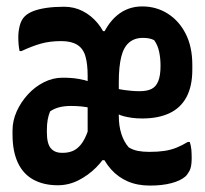

<svg xmlns="http://www.w3.org/2000/svg" viewBox="-20 -567 640 598"><path d="M180 -546Q211 -546 237.5 -532.5Q264 -519 284 -495Q304 -471 315 -438L286 -470H321L292 -438Q311 -491 344.5 -519Q378 -547 423 -547Q467 -547 502.5 -524.5Q538 -502 558.5 -461.5Q579 -421 579 -365Q579 -361 579 -357Q579 -353 579 -350Q579 -299 561 -265Q543 -231 508 -214.5Q473 -198 423 -198Q405 -198 391 -200Q377 -202 365.5 -205Q354 -208 347 -212Q340 -216 335 -220H322V-298Q335 -293 346 -290.5Q357 -288 368 -286.5Q379 -285 390.5 -284Q402 -283 415 -283Q438 -283 452 -290Q466 -297 473 -314.5Q480 -332 480 -362Q480 -386 475.5 -406.5Q471 -427 460 -442Q452 -446 443.5 -447.5Q435 -449 425 -449Q399 -449 382 -434.5Q365 -420 357.5 -389.5Q350 -359 350 -311V-206Q350 -175 358 -150Q366 -125 381 -108Q394 -100 409.5 -97Q425 -94 445 -94Q472 -94 492 -97Q512 -100 529.5 -107Q547 -114 565 -125H571Q575 -113 576 -101Q577 -89 577 -74Q577 -47 570 -34.5Q563 -22 557 -17Q542 -4 513.5 3.5Q485 11 447 11Q408 11 378 -2Q348 -15 326 -39.5Q304 -64 291 -98L315 -68H285L317 -98Q304 -70 279.5 -45.5Q255 -21 224.5 -5.5Q194 10 160 10Q116 10 84 -7.5Q52 -25 35.5 -60.5Q19 -96 19 -148V-161Q19 -191 32 -220Q45 -249 67 -273Q89 -297 117 -311Q145 -325 175 -325Q203 -325 223.5 -321.5Q244 -318 258 -313Q272 -308 281 -303H299V-221Q280 -227 264 -230.5Q248 -234 233 -235.5Q218 -237 201 -237Q181 -237 165 -233Q149 -229 136 -220Q131 -208 128.5 -194Q126 -180 126 -161V-155Q126 -120 138 -105.5Q150 -91 173 -91H176Q193 -91 207 -97Q221 -103 232.5 -117.5Q244 -132 253 -157V-331Q253 -368 246 -392Q239 -416 220.5 -427.5Q202 -439 171 -439Q135 -439 107 -431Q79 -423 47 -408H41Q39 -417 38 -428Q37 -439 37 -452Q37 -469 41.5 -487Q46 -505 57 -516Q67 -526 84 -532.5Q101 -539 125 -542.5Q149 -546 180 -546Z"/></svg>

Font: Recursive Monospace Casual SemiBold
Style: Regular
Weight: 600
Version: Version 1.047